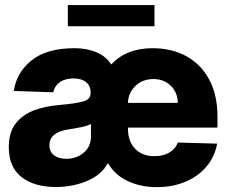

<svg xmlns="http://www.w3.org/2000/svg" viewBox="-20 -748 920 778"><path d="M206.1 9.8Q119.1 9.8 67.4 -30.5Q15.6 -70.8 15.6 -151.4Q15.6 -211.9 43.5 -247.6Q71.3 -283.2 117.2 -300.5Q163.1 -317.9 218.3 -322.3Q288.6 -328.6 317.9 -337.2Q347.2 -345.7 347.2 -370.6V-373Q347.2 -400.4 328.6 -415.3Q310.1 -430.2 277.8 -430.2Q243.7 -430.2 222.4 -415Q201.2 -399.9 195.8 -374L36.1 -379.4Q46.4 -453.6 107.7 -503.2Q168.9 -552.7 282.7 -552.7Q330.1 -552.7 369.4 -536.9Q408.7 -521 430.7 -486.8Q463.9 -521.5 505.4 -537.1Q546.9 -552.7 598.1 -552.7Q675.3 -552.7 734.6 -520.5Q793.9 -488.3 827.6 -426Q861.3 -363.8 861.3 -273.9V-231H498.5V-226.1Q498.5 -175.8 527.3 -145.5Q556.2 -115.2 606 -115.2Q640.1 -115.2 665.3 -129.4Q690.4 -143.6 700.7 -170.4L859.9 -166Q850.1 -112.3 816.4 -72.8Q782.7 -33.2 731.2 -11.5Q679.7 10.3 615.2 10.3Q550.8 10.3 498.5 -13.9Q446.3 -38.1 418.5 -85.4H415.5Q392.1 -40 333.5 -15.1Q274.9 9.8 206.1 9.8ZM601.6 -427.7Q557.1 -427.7 528.3 -399.4Q499.5 -371.1 498.5 -331.1H700.7Q699.7 -373.5 671.9 -400.6Q644 -427.7 601.6 -427.7ZM248.5 -104.5Q290 -104.5 319.3 -129.4Q348.6 -154.3 348.6 -194.3V-245.6Q334 -237.8 307.4 -232.4Q280.8 -227.1 257.3 -223.6Q180.2 -211.9 180.2 -159.7Q180.2 -132.8 199.2 -118.7Q218.3 -104.5 248.5 -104.5ZM606 -727.5V-641.6H254.9V-727.5Z"/></svg>

Font: Inter Tight ExtraBold
Style: Regular
Weight: 800
Designer: Rasmus Andersson
Foundry: rsms
Version: Version 3.004; ttfautohint (v1.8.4.7-5d5b)